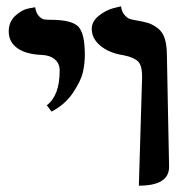

<svg xmlns="http://www.w3.org/2000/svg" viewBox="-20 -585 585 611"><path d="M144 -230 128.9 -250Q169.9 -280.8 169.9 -360.8Q169.9 -382.8 154.5 -396Q139.2 -409.2 112.8 -410.2Q63 -412.1 35.4 -431.6Q7.8 -451.2 7.8 -484.9Q7.8 -515.6 28.8 -534.9Q49.8 -554.2 70.8 -558.1L91.8 -562Q94.7 -543.9 103.3 -534.4Q111.8 -524.9 119.9 -523.4Q127.9 -522 141.1 -522Q208 -522 229 -500.5Q250 -479 250 -410.2Q250 -383.3 243.9 -355.7Q237.8 -328.1 212.4 -290Q187 -252 144 -230ZM421.9 5.9 432.1 -335.9Q433.1 -376 419.4 -389.4Q405.8 -402.8 373 -409.2Q328.1 -416 300 -439Q272 -461.9 272 -493.2Q272 -517.1 294.9 -535.2Q317.9 -553.2 341.3 -559.1L365.2 -564.9Q367.2 -547.9 376 -537.8Q384.8 -527.8 391.4 -525.4Q397.9 -522.9 409.2 -521Q438 -516.1 452.4 -511.5Q466.8 -506.8 482.4 -494.9Q498 -482.9 504.6 -461.4Q511.2 -439.9 511.2 -405.8Q512.2 -346.7 514.6 -229.2Q517.1 -111.8 518.1 -55.2Q519 5.9 421.9 5.9Z"/></svg>

Font: Linux Libertine
Style: Semibold
Weight: 600
Designer: Philipp H. Poll
Foundry: Philipp H. Poll
Version: Version 5.1.2 ; ttfautohint (v0.9)